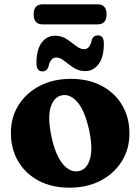

<svg xmlns="http://www.w3.org/2000/svg" viewBox="-20 -857 651 890"><path d="M308.5 -491.5Q390 -491.5 451 -459.2Q512 -427 546 -370Q580 -313 580 -237.5Q580 -166.5 544.8 -109.8Q509.5 -53 447 -20Q384.5 13 302 13Q220.5 13 159.5 -19.2Q98.5 -51.5 64.5 -108.8Q30.5 -166 30.5 -242Q30.5 -312.5 65.5 -369Q100.5 -425.5 163.2 -458.5Q226 -491.5 308.5 -491.5ZM346 -64Q383 -71.5 397.2 -121Q411.5 -170.5 392.5 -256.5Q373 -344 339 -383.5Q305 -423 266 -415Q229 -407 214.5 -358.8Q200 -310.5 219 -222Q238 -135 272.2 -95.5Q306.5 -56 346 -64ZM374.5 -527.5Q344.5 -527.5 321 -543.2Q297.5 -559 278 -574.8Q258.5 -590.5 240.5 -590.5Q213.5 -590.5 204 -546Q196.5 -526 176.5 -526Q149 -526 149 -564Q149 -627 173 -659.2Q197 -691.5 235.5 -691.5Q265.5 -691.5 289 -675.8Q312.5 -660 332 -644.5Q351.5 -629 370 -629Q397 -629 406 -673.5Q413.5 -693 434 -693Q461.5 -693 461.5 -655.5Q461.5 -592.5 437.2 -560Q413 -527.5 374.5 -527.5ZM136 -790.5Q136 -837 177.5 -837H432.5Q474 -837 474 -790.5Q474 -744 432.5 -744H177.5Q136 -744 136 -790.5Z"/></svg>

Font: Fraunces 9pt Soft
Style: Bold
Weight: 700
Version: Version 1.000;[b76b70a41]